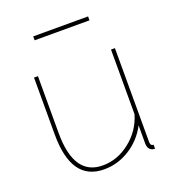

<svg xmlns="http://www.w3.org/2000/svg" viewBox="-131 -809 837 921"><g transform="rotate(-20 288.0 -348.0)"><path d="M245 10Q78 10 78 -228V-519H98V-228Q98 -10 245 -10Q320 -10 384 -60.5Q448 -111 471 -189V-519H491V-40Q491 -20 507 -20V0Q496 0 493 -2Q471 -10 471 -40V-132Q437 -67 376 -28.5Q315 10 245 10ZM422 -686H142V-706H422Z"/></g></svg>

Font: Raleway
Style: Thin
Weight: 100
Designer: Matt McInerney, Pablo Impallari, Rodrigo Fuenzalida
Foundry: Matt McInerney, Pablo Impallari, Rodrigo Fuenzalida
Version: Version 3.000